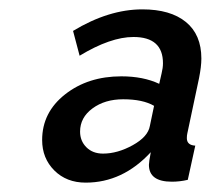

<svg xmlns="http://www.w3.org/2000/svg" viewBox="-20 -732 461 410"><path d="M70 -433Q70 -492 119 -530.5Q168 -569 239 -569Q286 -569 320 -553L325 -575Q328 -587 328 -597Q328 -653 265 -653Q216 -653 150 -613L136 -666Q212 -712 284 -712Q344 -712 377 -685Q410 -658 410 -607Q410 -590 405 -565L380 -447Q379 -443 379 -437Q379 -422 397 -421L381 -348Q364 -344 347 -344Q298 -344 298 -380Q298 -386 302 -407Q242 -342 163 -342Q122 -342 96 -368Q70 -394 70 -433ZM300 -463 309 -506Q285 -520 243 -520Q204 -520 177.5 -500.5Q151 -481 151 -451Q151 -431 164.5 -417.5Q178 -404 200 -404Q231 -404 263.5 -422Q296 -440 300 -463Z"/></svg>

Font: Raleway-v4020 SemiBold
Style: Italic
Weight: 600
Italic angle: -12°
Designer: Matt McInerney, Pablo Impallari, Rodrigo Fuenzalida
Foundry: Matt McInerney, Pablo Impallari, Rodrigo Fuenzalida
Version: Version 4.020;PS 004.020;hotconv 1.0.88;makeotf.lib2.5.64775